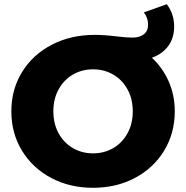

<svg xmlns="http://www.w3.org/2000/svg" viewBox="-20 -880 886 914"><path d="M812 -350Q812 -246 761.5 -163Q711 -80 622.5 -33Q534 14 423 14Q312 14 223.5 -33Q135 -80 84.5 -163Q34 -246 34 -350Q34 -454 85 -537Q136 -620 226.5 -667Q317 -714 431 -714Q478 -714 542 -706Q585 -701 610 -701Q645 -701 665 -717Q685 -733 685 -763Q685 -794 665 -821L774 -860Q809 -813 809 -755Q809 -699 781 -661Q753 -623 703 -605Q754 -558 783 -492.5Q812 -427 812 -350ZM612 -350Q612 -409 587 -454.5Q562 -500 519 -525Q476 -550 423 -550Q370 -550 327 -525Q284 -500 259 -454.5Q234 -409 234 -350Q234 -291 259 -245.5Q284 -200 327 -175Q370 -150 423 -150Q476 -150 519 -175Q562 -200 587 -245.5Q612 -291 612 -350Z"/></svg>

Font: CMG Sans ExtraBold
Style: Regular
Weight: 800
Designer: Julieta Ulanovsky
Foundry: Julieta Ulanovsky
Version: Version 7.200